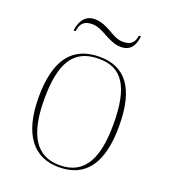

<svg xmlns="http://www.w3.org/2000/svg" viewBox="-131 -795 793 900"><g transform="rotate(20 265.5 -345.0)"><path d="M346 -619C399 -619 414 -659 418 -698H408C404 -671 395 -645 346 -645C294 -645 255 -700 188 -700C133 -700 116 -651 112 -616H122C126 -643 134 -674 186 -674C239 -674 284 -619 346 -619ZM265 10C397 10 466 -79 466 -267C466 -459 396 -542 270 -542C135 -542 65 -454 65 -267C65 -79 141 10 265 10ZM265 0C146 0 93 -93 93 -267C93 -448 144 -532 270 -532C386 -532 438 -453 438 -267C438 -100 393 0 265 0Z"/></g></svg>

Font: Noto Serif Display Thin
Style: Regular
Weight: 100
Designer: Monotype Design Team
Foundry: Monotype Imaging Inc.
Version: Version 2.009